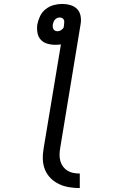

<svg xmlns="http://www.w3.org/2000/svg" viewBox="-20 -755 640 977"><path d="M386 202Q358 202 331 197.5Q304 193 280 181.5Q256 170 237.5 151.5Q219 133 209 108.5Q199 84 198 56Q197 28 202 0L290 -529Q283 -528 276 -527.5Q269 -527 262 -527Q240 -527 220 -533Q200 -539 187 -553.5Q174 -568 170.5 -589Q167 -610 170 -631Q174 -652 184 -673Q194 -694 212.5 -708.5Q231 -723 253 -729Q275 -735 296 -735Q318 -735 338.5 -729Q359 -723 372.5 -709Q386 -695 390 -674Q394 -653 390 -631L286 0Q283 17 283 33.5Q283 50 287.5 65.5Q292 81 301.5 93.5Q311 106 324 114Q337 122 353.5 125Q370 128 386 128ZM273 -596Q282 -596 290.5 -601.5Q299 -607 304 -615L306 -631Q307 -637 307 -643.5Q307 -650 304.5 -655Q302 -660 296.5 -663Q291 -666 284 -666Q278 -666 271.5 -663.5Q265 -661 260 -655.5Q255 -650 252.5 -643.5Q250 -637 249 -631Q248 -625 248.5 -618.5Q249 -612 252 -606.5Q255 -601 261 -598.5Q267 -596 273 -596Z"/></svg>

Font: Iosevka SS04 Extended Oblique
Style: Regular
Weight: 400
Width: 7
Italic angle: -9°
Monospace: yes
Designer: Belleve Invis
Foundry: Belleve Invis
Version: Version 19.0.0; ttfautohint (v1.8.4)